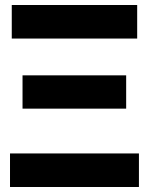

<svg xmlns="http://www.w3.org/2000/svg" viewBox="-20 -730 595 767"><path d="M484 -296H70V-429H484ZM535 17H20V-117H535ZM27 -710H528V-576H27Z"/></svg>

Font: Repo
Style: Bold
Weight: 700
Designer: Stefan Peev
Foundry: Context Ltd
Version: Version 001.000